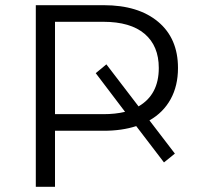

<svg xmlns="http://www.w3.org/2000/svg" viewBox="-20 -720 772 740"><path d="M118 0V-700H380Q513 -700 589.5 -636Q666 -572 666 -458Q666 -389 637.5 -337.5Q609 -286 556 -256L654 -128L612 -94L505 -234Q450 -216 380 -216H192V0ZM462 -289 349 -438 390 -472 514 -310Q592 -355 592 -458Q592 -543 537.5 -589.5Q483 -636 378 -636H192V-280H378Q425 -280 462 -289Z"/></svg>

Font: Montserrat
Style: Regular
Weight: 400
Designer: Julieta Ulanovsky
Foundry: Julieta Ulanovsky
Version: Version 9.000; ttfautohint (v1.8.4.7-5d5b)